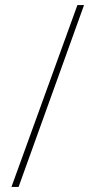

<svg xmlns="http://www.w3.org/2000/svg" viewBox="-20 -734 368 754"><path d="M310 -714 53 0H25L284 -714Z"/></svg>

Font: Noto Sans Lao Looped UI ExCd Thin
Style: Regular
Weight: 100
Width: 2
Designer: Mark Frömberg, Ben Mitchell
Foundry: The Fontpad Ltd
Version: Version 1.001